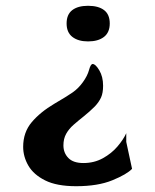

<svg xmlns="http://www.w3.org/2000/svg" viewBox="-20 -513 536 663"><path d="M243 130Q176 130 136 110Q96 90 78 59Q60 28 60 -6Q60 -56 89.5 -91Q119 -126 168 -155Q211 -180 231 -194Q251 -208 266 -229Q282 -251 287.5 -271.5Q293 -292 300 -292Q310 -292 323 -270Q336 -248 336 -217Q336 -192 329 -176.5Q322 -161 308 -146Q289 -127 269.5 -111.5Q250 -96 234 -82Q218 -68 208.5 -51Q199 -34 199 -11Q199 15 216 32.5Q233 50 268 50Q305 50 335 33.5Q365 17 385.5 -7Q406 -31 416 -53V-23L436 70Q418 89 368 109.5Q318 130 243 130ZM284 -370Q250 -370 230 -385.5Q210 -401 210 -432Q210 -463 229.5 -478Q249 -493 284 -493Q320 -493 339.5 -478Q359 -463 359 -432Q359 -401 339 -385.5Q319 -370 284 -370Z"/></svg>

Font: Red Rose SemiBold
Style: Regular
Weight: 600
Designer: Jaikishan Patel
Version: Version 2.000